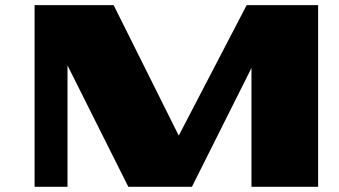

<svg xmlns="http://www.w3.org/2000/svg" viewBox="-20 -720 1308 740"><path d="M930.7 -700.2H1206.1V0H949.2V-458L719.7 0H474.6L240.2 -467.8V0H113.3V-700.2H418L668.9 -197.3Z"/></svg>

Font: Polsku
Style: Regular
Weight: 400
Designer: Sebastien Sanfilippo
Version: Version 1.1